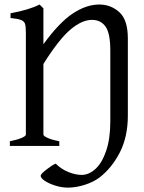

<svg xmlns="http://www.w3.org/2000/svg" viewBox="-20 -650 643 855"><path d="M282.2 185.5Q255.4 185.5 227.1 176.8Q198.7 168 179.9 155.5Q161.1 143.1 161.1 132.8Q161.1 125 186.8 105Q212.4 85 228 78.6Q252.9 103.5 284.7 116.2Q316.4 128.9 343.8 128.9Q376 128.9 405.3 102.1Q434.6 75.2 452.9 21.2Q471.2 -32.7 471.2 -109.4V-425.8Q471.2 -501 450.2 -531.2Q429.2 -561.5 389.2 -561.5Q345.2 -561.5 294.2 -518.8Q243.2 -476.1 173.3 -365.2V-50.8Q173.3 -44.4 192.1 -35.9Q210.9 -27.3 244.1 -21V0H23.9V-21Q56.2 -27.3 75.7 -35.6Q95.2 -43.9 95.2 -50.8V-502.9Q95.2 -531.7 91.6 -543.5Q87.9 -555.2 74.2 -560.8Q60.5 -566.4 26.9 -569.8V-590.8Q112.3 -606.9 156.2 -629.9L173.3 -612.8V-453.1Q244.1 -550.3 304.4 -590.1Q364.7 -629.9 421.9 -629.9Q473.6 -629.9 511.5 -595.7Q549.3 -561.5 549.3 -479V-135.3Q549.3 -41 513.7 28.6Q478 98.1 422.9 140.6Q396.5 160.6 357.2 173.1Q317.9 185.5 282.2 185.5Z"/></svg>

Font: David Libre
Style: Regular
Weight: 400
Version: Version 1.000